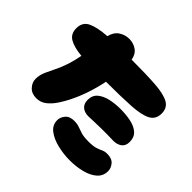

<svg xmlns="http://www.w3.org/2000/svg" viewBox="-175 -892 1070 1070"><g transform="rotate(45 359.5 -357.0)"><path d="M133 -113Q96 -113 75 -136Q54 -159 54 -186Q54 -218 67 -246.5Q80 -275 93 -301Q111 -337 123.5 -375.5Q136 -414 144 -458Q81 -464 48 -483.5Q15 -503 15 -547Q15 -595 54.5 -614Q94 -633 169 -638Q178 -677 205.5 -695.5Q233 -714 266 -714Q299 -714 325 -696Q351 -678 357 -641Q471 -641 544 -636Q617 -631 652.5 -611.5Q688 -592 688 -547Q688 -501 651 -481.5Q614 -462 537.5 -457.5Q461 -453 343 -453Q332 -398 314 -344Q296 -290 270 -239Q257 -213 237.5 -183.5Q218 -154 192.5 -133.5Q167 -113 133 -113ZM410 -247Q379 -247 360.5 -263Q342 -279 342 -309Q342 -346 367 -366.5Q392 -387 430 -395Q468 -403 507 -403Q552 -403 590 -395Q628 -387 651 -366.5Q674 -346 674 -309Q674 -278 653.5 -263Q633 -248 601 -249Q583 -250 553.5 -250Q524 -250 507 -250Q478 -250 449.5 -248.5Q421 -247 410 -247ZM510 0Q461 0 413 -11.5Q365 -23 333.5 -47Q302 -71 302 -109Q302 -132 319 -153Q336 -174 373 -174Q396 -174 413 -167.5Q430 -161 451.5 -154.5Q473 -148 510 -148Q547 -148 566.5 -154.5Q586 -161 599.5 -167.5Q613 -174 632 -174Q670 -174 687 -153Q704 -132 704 -109Q704 -71 677 -47Q650 -23 605.5 -11.5Q561 0 510 0Z"/></g></svg>

Font: Cherry Bomb One
Style: Regular
Weight: 400
Designer: satsuyako
Foundry: satsuyako
Version: Version 4.100; ttfautohint (v1.8.3)